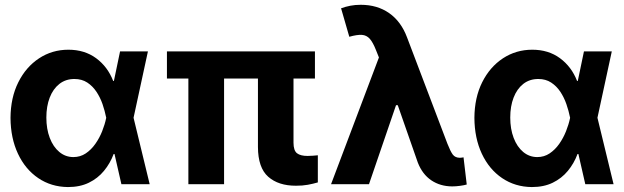

<svg xmlns="http://www.w3.org/2000/svg" viewBox="-20 -757 2565 789"><path d="M259.2 11.7Q190.5 11 137.2 -25.1Q83.8 -61.3 53.8 -125.3Q23.7 -189.4 23.2 -272.5Q23.7 -355.9 55.2 -418.8Q86.6 -481.8 140.5 -517.3Q194.3 -552.7 261.1 -552.7Q327.5 -552.7 375 -517.8Q422.5 -482.8 445.1 -424.4H491.2L528.5 -274.4L595.1 0H478.9L416.2 -274.4Q410.8 -301.5 401.3 -329.2Q391.7 -356.8 376.2 -380.1Q360.7 -403.3 338.5 -417.9Q316.2 -432.4 285.7 -432.4Q249.8 -432.4 224 -412.1Q198.1 -391.7 184.3 -356Q170.5 -320.3 170.5 -273.8Q170.5 -227.1 184.5 -190.3Q198.5 -153.6 223.6 -132.7Q248.6 -111.7 281.4 -111.5Q309.9 -111.5 332.4 -126.6Q354.9 -141.7 371.8 -165.8Q388.8 -189.9 399.9 -217.9Q410.9 -245.8 416.2 -271.5L473.4 -545.9H587.9L528.5 -271.5L491.2 -124.2H447.1Q432.6 -85.5 407.2 -54.8Q381.8 -24 345.2 -6.2Q308.6 11.7 259.2 11.7Z M1274.2 -545.9V-434.4H666V-545.9ZM900.8 -545.9V0H754.1V-545.9ZM1040 -545.9H1186.1V-170.5Q1186.2 -138.3 1200.5 -127.2Q1214.8 -116.2 1243.8 -116.2Q1256.2 -116.2 1267.1 -117.2Q1278 -118.2 1286.1 -118.9V-7.4Q1267.5 -1.9 1245 2.3Q1222.6 6.4 1196.3 6.2Q1124.3 6.4 1082.3 -30.6Q1040.3 -67.6 1040 -152.9Z M1838.5 9Q1789.1 8.8 1752.4 -16Q1715.7 -40.8 1696.9 -89.1L1604.7 -352.9L1544.7 -502.1L1524.4 -552.7Q1512.3 -583.2 1499.4 -597.8Q1486.4 -612.3 1467.1 -613.7Q1447.8 -615 1415.4 -605.9L1381.6 -722.9Q1400 -729.7 1419.8 -733.5Q1439.6 -737.3 1462.5 -737.3Q1530.3 -737.3 1579.2 -703.1Q1628.1 -668.9 1652.5 -603.9L1818.8 -166Q1830.9 -135.1 1840.6 -121.9Q1850.4 -108.8 1869.9 -108.6Q1878.4 -109 1884.8 -110.5L1898 1.2Q1888.1 4.3 1870.8 6.6Q1853.6 9 1838.5 9ZM1340.4 0 1556.8 -572.9 1651.4 -324.6H1607.4L1496.3 0Z M2165.4 11.7Q2096.8 11 2043.4 -25.1Q1990 -61.3 1960 -125.3Q1930 -189.4 1929.5 -272.5Q1930 -355.9 1961.4 -418.8Q1992.9 -481.8 2046.7 -517.3Q2100.6 -552.7 2167.4 -552.7Q2233.8 -552.7 2281.2 -517.8Q2328.7 -482.8 2351.4 -424.4H2397.5L2434.8 -274.4L2501.4 0H2385.2L2322.5 -274.4Q2317.1 -301.5 2307.5 -329.2Q2297.9 -356.8 2282.5 -380.1Q2267 -403.3 2244.7 -417.9Q2222.5 -432.4 2192 -432.4Q2156.1 -432.4 2130.2 -412.1Q2104.4 -391.7 2090.6 -356Q2076.8 -320.3 2076.8 -273.8Q2076.8 -227.1 2090.8 -190.3Q2104.8 -153.6 2129.8 -132.7Q2154.9 -111.7 2187.7 -111.5Q2216.1 -111.5 2238.6 -126.6Q2261.1 -141.7 2278.1 -165.8Q2295 -189.9 2306.1 -217.9Q2317.2 -245.8 2322.5 -271.5L2379.7 -545.9H2494.1L2434.8 -271.5L2397.5 -124.2H2353.3Q2338.9 -85.5 2313.5 -54.8Q2288.1 -24 2251.5 -6.2Q2214.8 11.7 2165.4 11.7Z"/></svg>

Font: Inter Tight
Style: Regular
Weight: 400
Designer: Rasmus Andersson
Foundry: rsms
Version: Version 3.002